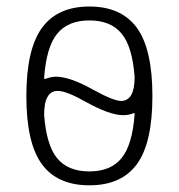

<svg xmlns="http://www.w3.org/2000/svg" viewBox="-20 -550 540 580"><path d="M154.3 -275.4Q113.3 -275.4 113.3 -203.1Q120.1 -111.3 152.8 -71.8Q185.5 -32.2 250 -32.2Q314.5 -32.2 347.2 -72.3Q379.9 -112.3 386.7 -205.1Q386.7 -210 382.8 -208Q370.1 -202.1 351.6 -202.1Q311.5 -202.1 239.3 -242.2Q180.7 -275.4 154.3 -275.4ZM113.3 -315.4Q113.3 -310.5 117.2 -311.5Q129.9 -317.4 148.4 -318.4Q191.4 -318.4 262.7 -278.3Q323.2 -245.1 345.7 -245.1Q386.7 -245.1 386.7 -317.4Q379.9 -409.2 347.2 -448.7Q314.5 -488.3 250 -488.3Q185.5 -488.3 152.8 -448.2Q120.1 -408.2 113.3 -315.4ZM59.6 -259.8Q59.6 -400.4 106.4 -465.3Q153.3 -530.3 250 -530.3Q346.7 -530.3 393.6 -465.8Q440.4 -401.4 440.4 -259.8Q440.4 -118.2 393.6 -54.2Q346.7 9.8 250 9.8Q153.3 9.8 106.4 -54.2Q59.6 -118.2 59.6 -259.8Z"/></svg>

Font: Rounded-L Mgen+ 1mn light
Style: Regular
Weight: 200
Designer: [Source Han Sans]
Ryoko NISHIZUKA  (kana & ideographs); Paul D. Hunt (Latin, Greek & Cyrillic); Wenlong ZHANG  (bopomofo
Version: Version 1.059.20150602